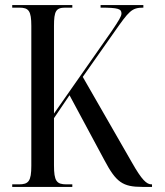

<svg xmlns="http://www.w3.org/2000/svg" viewBox="-20 -734 649 754"><path d="M28 0H264V-10H241C202 -10 192 -23 192 -85V-270L253 -360L390 -105C436 -18 462 0 539 0H577V-10H575C556 -10 537 -27 498 -96L305 -432L428 -607C487 -691 497 -704 543 -704V-714H375V-704C445 -704 457 -699 457 -681C457 -670 447 -654 418 -611L192 -288V-632C192 -691 200 -704 237 -704H264V-714H28V-704H56C93 -704 103 -691 103 -632V-83C103 -22 92 -10 54 -10H28Z"/></svg>

Font: Noto Serif Display ExtraCondensed
Style: Regular
Weight: 400
Width: 2
Designer: Monotype Design Team
Foundry: Monotype Imaging Inc.
Version: Version 2.009